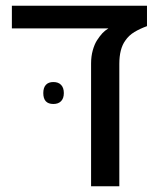

<svg xmlns="http://www.w3.org/2000/svg" viewBox="-20 -651 555 671"><path d="M298.3 0V-429.2Q298.3 -454.1 304.2 -475.1Q310.1 -496.1 318.8 -509.8Q328.6 -524.9 337.6 -534.7Q346.7 -544.4 358.9 -551.8H21.5V-630.9H493.7V-559.6Q469.2 -550.8 449.7 -539.1Q430.2 -527.3 418 -509.3Q397 -480.5 397 -427.7V0ZM166.5 -287.6Q131.3 -287.6 131.3 -325.7Q131.3 -344.7 140.4 -354.5Q149.4 -364.3 166.5 -364.3Q184.1 -364.3 193.6 -354.2Q203.1 -344.2 203.1 -325.7Q203.1 -307.6 193.6 -297.6Q184.1 -287.6 166.5 -287.6Z"/></svg>

Font: Open Sans Medium
Style: Regular
Weight: 500
Designer: Monotype Design Team
Foundry: Monotype Imaging Inc.
Version: Version 3.000